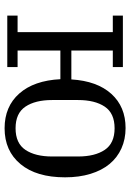

<svg xmlns="http://www.w3.org/2000/svg" viewBox="118 -686 580 857"><g transform="rotate(90 408.5 -258.0)"><path d="M553 12Q456 12 398 -53.5Q340 -119 334 -237H206V-46H280V0H50V-46H124V-471H50V-516H280V-471H206V-286H335Q342 -401 399.5 -464.5Q457 -528 552 -528Q602 -528 643 -509.5Q684 -491 712.5 -456.5Q741 -422 756.5 -371.5Q772 -321 772 -258Q772 -130 713 -59Q654 12 553 12ZM553 -37Q620 -37 649.5 -81Q679 -125 679 -200V-316Q679 -391 649.5 -435Q620 -479 553 -479Q486 -479 456.5 -435Q427 -391 427 -316V-200Q427 -125 456.5 -81Q486 -37 553 -37Z"/></g></svg>

Font: IBM Plex Serif
Style: Regular
Weight: 400
Designer: Mike Abbink, Paul van der Laan, Pieter van Rosmalen
Foundry: Bold Monday
Version: Version 3.001